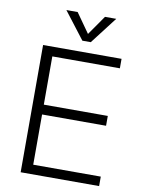

<svg xmlns="http://www.w3.org/2000/svg" viewBox="-99 -991 783 1058"><g transform="rotate(10 292.5 -462.0)"><path d="M92 -712H531V-659H153V-389H511V-334H153V-53H531V0H92ZM464 -924 348 -773H301L185 -924H248L325 -815L401 -924Z"/></g></svg>

Font: Muli Light
Style: Regular
Weight: 300
Designer: Vernon Adams
Foundry: Vernon Adams
Version: Version 2.100